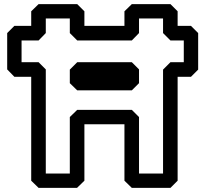

<svg xmlns="http://www.w3.org/2000/svg" viewBox="-20 -880 1000 935"><path d="M320 -310V-35H203V-542L168 -577H85V-683H168L203 -719V-790H320V-719L356 -683H622L657 -719V-790H774V-719L810 -683H875V-577H810L774 -541V-35H657V-310L622 -345H356ZM391 -275H586V0L622 35H810L845 0V-506H910L945 -541V-719L910 -754H845V-825L810 -860H622L586 -825V-754H391V-825L356 -860H168L132 -825V-754H50L15 -719V-542L50 -506H132V0L168 35H355L391 0ZM320 -541V-475L356 -440H622L657 -475V-542L622 -577H356Z"/></svg>

Font: Hussar Press
Style: Bold
Weight: 700
Foundry: Cannot Into Space Fonts
Version: Version 1.43